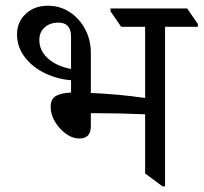

<svg xmlns="http://www.w3.org/2000/svg" viewBox="-20 -652 718 677"><path d="M677.7 -557.6H562V4.9H552.7L491.7 -40.5V-249Q399.4 -252.9 318.8 -252.9H300.3V-207.5Q300.3 -163.6 260.3 -163.6Q224.1 -163.6 191.4 -199.5Q158.7 -235.4 158.7 -275.9Q158.7 -303.7 177.7 -314Q196.8 -324.2 230.5 -325.7V-369.1Q181.2 -373 137.5 -394.3Q93.8 -415.5 66.9 -451.2Q40 -486.8 40 -530.8Q40 -574.2 70.6 -603Q101.1 -631.8 148.9 -631.8Q191.9 -631.8 226.6 -608.9Q261.2 -585.9 280.8 -547.9Q300.3 -509.8 300.3 -466.8V-324.2Q395 -320.3 491.7 -306.6V-557.6H407.2L369.6 -612.3V-622.1H640.1L677.7 -567.4ZM230.5 -408.7V-522.5Q230.5 -572.3 186 -572.3Q156.7 -572.3 137.7 -555.7Q118.7 -539.1 118.7 -511.2Q118.7 -473.6 148.7 -446.3Q178.7 -418.9 230.5 -408.7Z"/></svg>

Font: Noto Serif Devanagari
Style: Regular
Weight: 400
Designer: Monotype Design Team
Foundry: Monotype Imaging Inc.
Version: Version 1.01